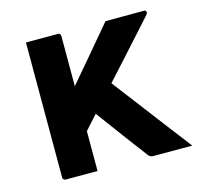

<svg xmlns="http://www.w3.org/2000/svg" viewBox="-84 -631 768 724"><g transform="rotate(-15 300.0 -269.0)"><path d="M211.2 0Q189 0 169.3 0Q149.5 0 129.4 0Q109.2 0 86.8 0Q83.8 0 81.3 -1.5Q78.8 -3 77.3 -5Q75.8 -7 75.8 -11V-439.7Q75.8 -468 75.8 -493.1Q75.8 -518.3 75.8 -538Q100.8 -538 121.4 -538Q142 -538 161.3 -538Q180.6 -538 200.2 -538Q202.2 -538 204.7 -537.5Q207.2 -537 208.2 -535Q209.2 -534 209.7 -532.5Q210.2 -531 210.7 -530Q211.2 -529 211.2 -527ZM386.3 -538 536.2 -538.4Q539.3 -538.4 541.3 -537.3Q543.3 -536.2 544.4 -534.2Q545.5 -532.2 545.5 -530Q545.5 -529 545 -527Q544.5 -525.1 542.5 -522.7Q540.5 -520.2 536.5 -515.4Q505.2 -481.1 474.9 -447.1Q444.6 -413 414 -379.5Q383.3 -346.1 353.2 -312.7Q323.2 -279.3 293.2 -246.4Q263.2 -213.5 233.2 -180.1Q203.3 -146.8 173.3 -113.1L94.7 -194.1Q143.3 -251.3 191.9 -308.5Q240.5 -365.6 289.5 -423.2Q338.5 -480.8 386.3 -538ZM429.5 0Q422.5 0 418 -2.5Q413.4 -5 409.4 -9.9Q405.4 -15.7 394.8 -29.7Q384.2 -43.6 369.2 -63.5Q354.1 -83.4 337.8 -105.4Q321.5 -127.5 305.6 -149.1Q289.7 -170.6 276.5 -188.5Q263.4 -206.4 255.8 -216.6L330.7 -328Q373.5 -272.4 414.8 -217.7Q456.1 -163 497.5 -109.1Q538.8 -55.1 581 0Q558.8 0 538.2 0Q517.7 0 492.7 0Q467.7 0 429.5 0Z"/></g></svg>

Font: Recursive Sans Linear Light
Style: Regular
Weight: 300
Version: Version 1.085